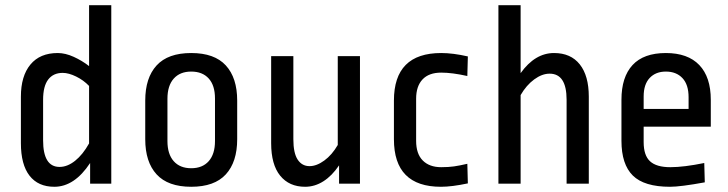

<svg xmlns="http://www.w3.org/2000/svg" viewBox="-20 -703 2786 735"><path d="M406 0H325V-79Q265 12 188 12Q126 12 93 -30.5Q60 -73 60 -155V-333Q60 -412 96.5 -456Q133 -500 201 -500Q230 -500 262 -485.5Q294 -471 321 -450V-683H406ZM145 -321V-166Q145 -64 208 -64Q238 -64 267.5 -87.5Q297 -111 321 -154V-374Q300 -396 271.5 -410Q243 -424 220 -424Q184 -424 164.5 -398.5Q145 -373 145 -321Z M888 -318V-170Q888 -83 844.5 -35.5Q801 12 712 12Q623 12 579.5 -35.5Q536 -83 536 -170V-318Q536 -405 579.5 -452.5Q623 -500 712 -500Q801 -500 844.5 -452.5Q888 -405 888 -318ZM621 -325V-163Q621 -113 645 -86Q669 -59 712 -59Q755 -59 779 -86Q803 -113 803 -163V-326Q803 -376 779 -402.5Q755 -429 712 -429Q669 -429 645 -402Q621 -375 621 -325Z M1358 0H1278V-70Q1251 -30 1218 -9Q1185 12 1148 12Q1087 12 1052.5 -30.5Q1018 -73 1018 -155V-488H1103V-170Q1103 -117 1119.5 -92Q1136 -67 1165 -67Q1192 -67 1221.5 -88.5Q1251 -110 1273 -148V-488H1358Z M1771 -487 1769 -412Q1711 -425 1669 -425Q1622 -425 1597.5 -399Q1573 -373 1573 -325V-164Q1573 -114 1598.5 -88.5Q1624 -63 1669 -63Q1697 -63 1718 -66Q1739 -69 1769 -76L1771 -1Q1710 12 1668 12Q1488 12 1488 -170V-318Q1488 -500 1669 -500Q1714 -500 1771 -487Z M1973 -423Q2028 -500 2101 -500Q2165 -500 2199.5 -456.5Q2234 -413 2234 -333V0H2149V-321Q2149 -421 2084 -421Q2055 -421 2025 -399Q1995 -377 1973 -339V0H1888V-683H1973Z M2701 -321V-218H2444V-159Q2444 -108 2468.5 -85.5Q2493 -63 2546 -63Q2598 -63 2676 -79L2678 -5Q2585 12 2545 12Q2446 12 2402.5 -31Q2359 -74 2359 -164V-321Q2359 -408 2401.5 -454Q2444 -500 2529 -500Q2613 -500 2657 -454Q2701 -408 2701 -321ZM2444 -334V-286H2616V-331Q2616 -379 2592.5 -404Q2569 -429 2529 -429Q2490 -429 2467 -404.5Q2444 -380 2444 -334Z"/></svg>

Font: Ropa Sans
Style: Regular
Weight: 400
Designer: Botio Nikoltchev
Foundry: Botio Nikoltchev
Version: Version 1.100